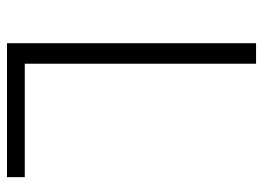

<svg xmlns="http://www.w3.org/2000/svg" viewBox="-124 -646 769 562"><g transform="rotate(90 261.0 -364.5)"><path d="M106 -729H166V-52H498V0H106Z"/></g></svg>

Font: Kinto Sans Light
Style: Regular
Weight: 300
Designer: Authors: Ryoko NISHIZUKA  (kana & ideographs); Paul D. Hunt (Latin, Greek & Cyrillic); Wenlong ZHANG  (bopomofo); Sandol
Foundry: Adobe Systems Incorporated, ookami Inc.
Version: Version 0.001